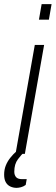

<svg xmlns="http://www.w3.org/2000/svg" viewBox="-59 -743 269 927"><path d="M16 0 109 -526H154L61 0ZM129 -648 142 -723H190L177 -648ZM21 164Q5 164 -9 157.5Q-23 151 -31 137Q-39 123 -39 100Q-39 76 -31 56Q-23 36 -9 18.5Q5 1 20 -12H58L57 -8Q45 3 27.5 26Q10 49 10 86Q10 102 18.5 112Q27 122 48 122H70L65 150Q54 158 42 161Q30 164 21 164Z"/></svg>

Font: Archivo Condensed Thin
Style: Italic
Weight: 250
Width: 3
Italic angle: -10°
Designer: Hector Gatti
Foundry: Omnibus-Type
Version: Version 2.001